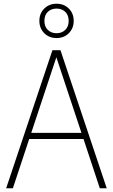

<svg xmlns="http://www.w3.org/2000/svg" viewBox="-20 -1009 605 1029"><path d="M13 0 261 -740H304L552 0H515L427.5 -264H136.5L49 0ZM147.5 -297H416.5L282 -702ZM283 -805Q243.5 -805 217.2 -831.2Q191 -857.5 191 -897Q191 -937 217.2 -963Q243.5 -989 283 -989Q323 -989 349 -963Q375 -937 375 -897Q375 -857.5 349 -831.2Q323 -805 283 -805ZM283 -831Q311.5 -831 329.8 -848.8Q348 -866.5 348 -897Q348 -928 329.8 -945.5Q311.5 -963 283 -963Q254.5 -963 236.2 -945.5Q218 -928 218 -897Q218 -866.5 236.2 -848.8Q254.5 -831 283 -831Z"/></svg>

Font: Encode Sans Condensed Condensed Thin
Style: Regular
Weight: 100
Width: 3
Designer: Multiple Designers
Foundry: Impallari Type
Version: Version 3.000; ttfautohint (v1.8.3) -l 8 -r 50 -G 200 -x 14 